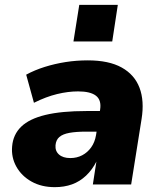

<svg xmlns="http://www.w3.org/2000/svg" viewBox="-20 -761 660 792"><path d="M206 11Q151 11 110 -12Q69 -35 47.5 -73.5Q26 -112 30 -157Q34 -206 67.5 -238.5Q101 -271 167.5 -287Q234 -303 336 -303H409L396 -218H336Q294 -218 266.5 -213Q239 -208 225 -196Q211 -184 209 -162Q207 -138 223.5 -123.5Q240 -109 270 -109Q297 -109 319 -120.5Q341 -132 356 -153Q371 -174 376 -203L393 -309Q399 -348 376 -366Q353 -384 302 -384Q261 -384 215.5 -373Q170 -362 120 -337L88 -453Q123 -472 164.5 -485Q206 -498 250.5 -505Q295 -512 342 -512Q429 -512 482 -482.5Q535 -453 555.5 -399Q576 -345 564 -270L521 0H363L378 -97H379Q361 -61 335 -36.5Q309 -12 277 -0.5Q245 11 206 11ZM283 -590 307 -741H466L443 -590Z"/></svg>

Font: Nunito Sans 9pt Black
Style: Italic
Weight: 900
Italic angle: -9°
Version: Version 3.101;gftools[0.9.27]